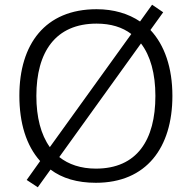

<svg xmlns="http://www.w3.org/2000/svg" viewBox="-20 -764 812 813"><path d="M710 -358C710 -477 677 -573 617 -637L671 -712L624 -744L573 -673C524 -706 462 -725 389 -725C171 -725 62 -577 62 -359C62 -243 91 -148 150 -82L93 -2L140 29L194 -46C243 -9 307 10 386 10C600 10 710 -139 710 -358ZM134 -358C134 -544 215 -664 389 -664C449 -664 498 -649 536 -620L191 -141C153 -194 134 -268 134 -358ZM638 -358C638 -171 560 -50 386 -50C322 -50 270 -68 231 -99L577 -580C617 -528 638 -452 638 -358Z"/></svg>

Font: Noto Sans Syriac Light
Style: Regular
Weight: 300
Designer: Patrick Giasson and the Monotype Design Team
Foundry: Monotype Imaging Inc.
Version: Version 3.000